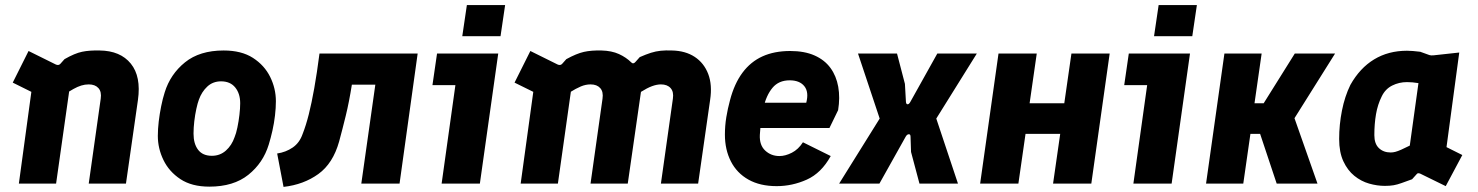

<svg xmlns="http://www.w3.org/2000/svg" viewBox="-20 -720 5796 753"><path d="M54 0 115 -448 177 -323 30 -396 92 -520 199 -467Q210 -462 217 -470L233 -488Q273 -511 302 -517Q331 -523 371 -522Q452 -521 493 -470.5Q534 -420 521 -328L474 0H328L375 -333Q379 -360 366 -374.5Q353 -389 328 -389Q313 -389 298.5 -384.5Q284 -380 268 -371Q252 -362 232 -349L254 -381L200 0Z M801 12Q732 12 687.5 -17.5Q643 -47 621 -92.5Q599 -138 599 -187Q599 -214 602.5 -243.5Q606 -273 612 -303Q618 -333 626 -358Q648 -429 705.5 -475.5Q763 -522 857 -522Q927 -522 972 -493Q1017 -464 1039.5 -418.5Q1062 -373 1062 -323Q1062 -297 1058.5 -267Q1055 -237 1048.5 -208Q1042 -179 1034 -153Q1012 -81 954 -34.5Q896 12 801 12ZM811 -109Q843 -109 866 -129.5Q889 -150 900 -182Q906 -196 911 -220Q916 -244 919 -269.5Q922 -295 922 -315Q922 -353 902.5 -377Q883 -401 847 -401Q815 -401 793 -380.5Q771 -360 760 -329Q755 -316 750 -293Q745 -270 742 -244.5Q739 -219 739 -196Q739 -156 757 -132.5Q775 -109 811 -109Z M1092 13 1067 -118Q1101 -123 1128 -141.5Q1155 -160 1167 -195Q1180 -228 1191 -271.5Q1202 -315 1212.5 -374Q1223 -433 1233 -510H1618L1547 0H1397L1452 -388H1360Q1349 -319 1336 -266Q1323 -213 1310 -165Q1286 -79 1228.5 -37.5Q1171 4 1092 13Z M1712 0 1766 -386H1676L1694 -510H1934L1862 0ZM1793 -578 1811 -700H1961L1943 -578Z M2022 0 2081 -429 2136 -328 1998 -396 2060 -520 2167 -467Q2178 -462 2185 -470L2201 -488Q2241 -510 2270 -516.5Q2299 -523 2339 -522Q2379 -521 2407.5 -508Q2436 -495 2456 -475Q2464 -467 2473 -478L2489 -496Q2514 -507 2533 -513Q2552 -519 2571.5 -521Q2591 -523 2615 -522Q2668 -521 2704.5 -497Q2741 -473 2757.5 -430Q2774 -387 2765 -328L2718 0H2572L2619 -333Q2623 -360 2610 -374.5Q2597 -389 2572 -389Q2556 -389 2537 -382Q2518 -375 2493.5 -359.5Q2469 -344 2434 -319L2498 -389L2442 0H2296L2343 -333Q2347 -360 2334 -374.5Q2321 -389 2296 -389Q2277 -389 2258 -381Q2239 -373 2215 -358Q2191 -343 2157 -322L2229 -432L2168 0Z M3026 10Q2961 10 2915.5 -15.5Q2870 -41 2846.5 -87Q2823 -133 2823 -192Q2823 -227 2828.5 -260.5Q2834 -294 2843 -327Q2860 -392 2892 -435Q2924 -478 2970.5 -499Q3017 -520 3079 -520Q3135 -520 3174.5 -502.5Q3214 -485 3237 -453.5Q3260 -422 3267.5 -379.5Q3275 -337 3267 -288L3233 -218H2934L2946 -317H3142Q3153 -359 3134.5 -382Q3116 -405 3077 -405Q3034 -405 3009.5 -375.5Q2985 -346 2974 -297Q2969 -275 2965.5 -249Q2962 -223 2960 -191Q2958 -151 2981 -129.5Q3004 -108 3037 -108Q3060 -108 3085.5 -121Q3111 -134 3129 -162L3238 -108Q3201 -41 3144 -15.5Q3087 10 3026 10Z M3271 0 3430 -255 3345 -510H3498L3529 -391L3533 -320Q3534 -311 3539.5 -311Q3545 -311 3550 -320L3656 -510H3811L3652 -255L3737 0H3586L3553 -124L3551 -184Q3551 -194 3544 -193.5Q3537 -193 3532 -184L3429 0Z M3824 0 3896 -510H4046L4018 -315H4154L4182 -510H4332L4260 0H4110L4138 -195H4002L3974 0Z M4425 0 4479 -386H4389L4407 -510H4647L4575 0ZM4506 -578 4524 -700H4674L4656 -578Z M4710 0 4782 -510H4928L4900 -315H4936L5058 -510H5216L5044 -236L5045 -290L5147 0H4987L4922 -195H4884L4856 0Z M5411 9Q5381 9 5349.5 0Q5318 -9 5291.5 -30.5Q5265 -52 5248.5 -87.5Q5232 -123 5232 -175Q5232 -231 5243 -286.5Q5254 -342 5276 -387Q5313 -453 5369 -487Q5425 -521 5498 -521Q5509 -521 5521 -520Q5533 -519 5550 -517L5586 -504Q5592 -502 5602 -503L5703 -514L5653 -143L5715 -112L5650 10L5550 -39Q5540 -43 5536 -37L5518 -17Q5493 -8 5476.5 -2Q5460 4 5445.5 6.5Q5431 9 5411 9ZM5434 -122Q5443 -122 5452.5 -124.5Q5462 -127 5475.5 -133Q5489 -139 5509 -149L5543 -394Q5519 -398 5498 -398Q5467 -398 5440 -384.5Q5413 -371 5399 -342Q5383 -310 5376.5 -272Q5370 -234 5370 -190Q5370 -156 5388 -139Q5406 -122 5434 -122Z"/></svg>

Font: Finlandica
Style: Italic
Weight: 400
Italic angle: -8°
Designer: Niklas Ekholm, Juho Hiilivirta, Jaakko Suomalainen
Foundry: Helsinki Type Studio
Version: Version 1.064